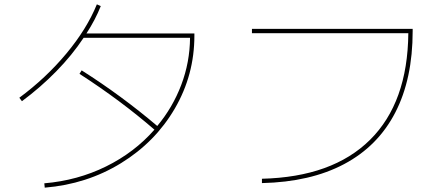

<svg xmlns="http://www.w3.org/2000/svg" viewBox="-20 -833 2040 884"><path d="M691 -236Q535 -371 346 -493L356 -509Q539 -393 704 -253Q775 -338 814.5 -442Q854 -546 855 -659H365Q312 -579 239 -504.5Q166 -430 81 -367L69 -383Q192 -474 286 -587Q380 -700 426 -813L444 -805Q419 -742 378 -679H875V-669Q875 -488 785 -333.5Q695 -179 537.5 -82Q380 15 186 31L184 11Q337 -2 468 -66.5Q599 -131 691 -236Z M1860 -680H1140V-700H1880V-690Q1880 -470 1800 -315Q1720 -160 1564.5 -77.5Q1409 5 1186 10V-10Q1511 -18 1684 -189.5Q1857 -361 1860 -680Z"/></svg>

Font: Enso Thin
Style: Regular
Weight: 100
Designer: Coji Morishita
Foundry: UNDERFOREST DESIGN
Version: Version 1.000